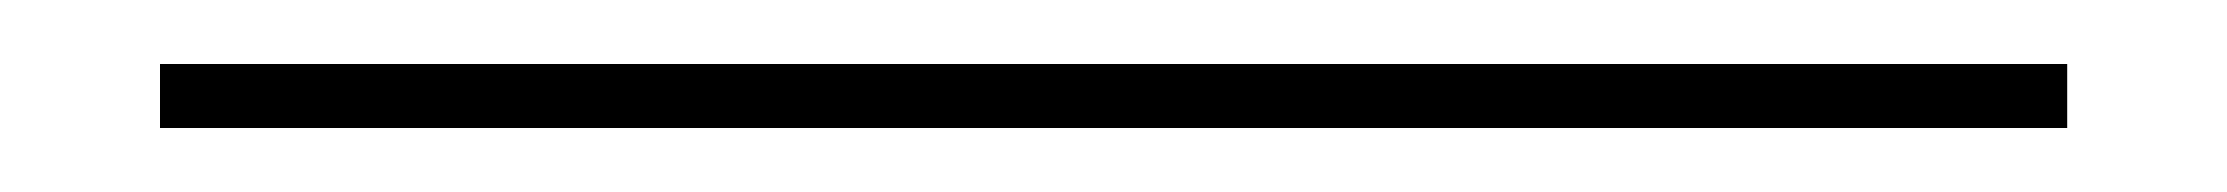

<svg xmlns="http://www.w3.org/2000/svg" viewBox="-20 20 696 60"><path d="M30 60V40H626V60Z"/></svg>

Font: Big Shoulders Display SemiBold
Style: Regular
Weight: 600
Designer: Patric King
Foundry: XO Type Co
Version: Version 1.000; ttfautohint (v1.8.2)